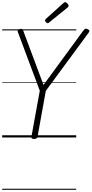

<svg xmlns="http://www.w3.org/2000/svg" viewBox="-20 -1257 838 1756"><path d="M291 14Q264 14 267 -5L344 -427L144 -962Q139 -975 144.5 -982.5Q150 -990 163 -992Q177 -995 183 -991Q189 -987 193 -975L378 -480L741 -976Q752 -990 760 -993.5Q768 -997 780 -991Q793 -986 796.5 -978.5Q800 -971 792 -960L399 -426L323 -5Q319 14 291 14ZM417 -1045Q409 -1045 400.5 -1053.5Q392 -1062 392 -1069Q392 -1072 392.5 -1075Q393 -1078 397 -1082L559 -1228Q564 -1232 567 -1234.5Q570 -1237 575 -1237Q581 -1237 589 -1231.5Q597 -1226 602 -1218.5Q607 -1211 607 -1204Q607 -1200 606 -1196.5Q605 -1193 599 -1189L430 -1052Q426 -1049 423 -1047Q420 -1045 417 -1045ZM0 469H677V479H0ZM0 -20H677V0H0ZM0 -505H677V-500H0ZM0 -989H677V-979H0Z"/></svg>

Font: Playwrite DE VA Guides
Style: Regular
Weight: 400
Designer: Veronika Burian, José Scaglione
Foundry: TypeTogether
Version: Version 1.003